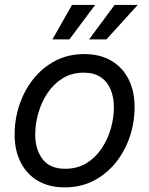

<svg xmlns="http://www.w3.org/2000/svg" viewBox="-20 -770 623 801"><path d="M250 11.7Q185.1 11.7 138.2 -15.6Q91.3 -43 66.2 -92.8Q41 -142.6 41 -208.5Q41 -272.5 61 -332.5Q81.1 -392.6 119.1 -440.4Q157.2 -488.3 210.9 -516.4Q264.6 -544.4 331.5 -544.4Q396.5 -544.4 443.6 -517.1Q490.7 -489.7 516.1 -439.9Q541.5 -390.1 541.5 -322.8Q541.5 -258.3 521 -198.2Q500.5 -138.2 462.2 -90.8Q423.8 -43.5 370.4 -15.9Q316.9 11.7 250 11.7ZM252.4 -65.9Q301.8 -65.9 339.6 -88.6Q377.4 -111.3 403.1 -149.2Q428.7 -187 441.9 -232.2Q455.1 -277.3 455.1 -322.3Q455.1 -364.3 441.4 -397Q427.7 -429.7 400.1 -448.2Q372.6 -466.8 329.1 -466.8Q280.3 -466.8 242.7 -444.1Q205.1 -421.4 179.4 -383.5Q153.8 -345.7 140.4 -300Q127 -254.4 127 -208.5Q127 -146.5 157.5 -106.2Q188 -65.9 252.4 -65.9ZM269.5 -605.5H198.7L280.3 -749.5H377ZM423.8 -605.5H351.6L458 -749.5H554.7Z"/></svg>

Font: Inter 20pt
Style: Italic
Weight: 400
Italic angle: -9.3988°
Version: Version 4.001;git-66647c0bb